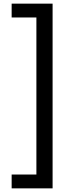

<svg xmlns="http://www.w3.org/2000/svg" viewBox="-20 -819 386 1055"><path d="M44 140H180V-723H44V-799H269V216H44Z"/></svg>

Font: Noto Sans Sinhala SemiCondensed Medium
Style: Regular
Weight: 500
Width: 4
Designer: Jelle Bosma - Monotype Design Team
Foundry: Monotype Imaging Inc.
Version: Version 2.006; ttfautohint (v1.8.4.7-5d5b)